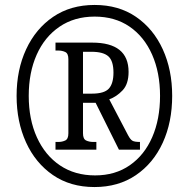

<svg xmlns="http://www.w3.org/2000/svg" viewBox="-20 -745 762 775"><path d="M361 10Q264 10 193.5 -38.5Q123 -87 85 -170.5Q47 -254 47 -358Q47 -463 85.5 -546Q124 -629 194.5 -677Q265 -725 362 -725Q459 -725 529 -677Q599 -629 637 -546Q675 -463 675 -358Q675 -252 637 -169Q599 -86 528.5 -38Q458 10 361 10ZM364 -37Q445 -37 504 -78Q563 -119 594.5 -191.5Q626 -264 626 -358Q626 -452 594 -524.5Q562 -597 503 -637.5Q444 -678 362 -678Q280 -678 220 -637Q160 -596 128 -524Q96 -452 96 -358Q96 -263 129 -190.5Q162 -118 222 -77.5Q282 -37 364 -37ZM204 -141V-172H215Q231 -172 243.5 -178Q256 -184 256 -207V-506Q256 -529 243.5 -535Q231 -541 215 -541H204V-573H352Q499 -573 499 -455Q499 -406 475 -380.5Q451 -355 421 -344L497 -199Q506 -182 514.5 -177Q523 -172 545 -172V-141H460L366 -330H315V-207Q315 -184 327.5 -178Q340 -172 357 -172H369V-141ZM351 -367Q401 -367 419.5 -387.5Q438 -408 438 -452Q438 -499 417.5 -517.5Q397 -536 349 -536H315V-367Z"/></svg>

Font: Noto Serif Ethiopic Condensed
Style: Regular
Weight: 400
Width: 3
Designer: Monotype Design Team
Foundry: Monotype Imaging Inc.
Version: Version 2.102; ttfautohint (v1.8.4.7-5d5b)